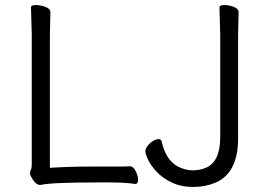

<svg xmlns="http://www.w3.org/2000/svg" viewBox="-20 -725 1023 762"><path d="M927 -677 925 -588V-177Q925 -38 835 0Q795 17 746.5 17Q698 17 661 -1Q624 -19 601 -44Q578 -69 567.5 -91.5Q557 -114 557 -124.5Q557 -135 566 -146.5Q575 -158 587.5 -165.5Q600 -173 610 -173Q620 -173 622 -162Q638 -90 686 -64Q716 -49 745 -49Q774 -49 799 -60Q854 -85 854 -180V-589L851 -695Q851 -705 870 -705Q889 -705 908 -697.5Q927 -690 927 -677ZM178 -59Q256 -64 345 -64H458Q482 -64 495 -65H496Q509 -65 518.5 -46Q528 -27 528 -11Q528 5 517 5H516Q477 -1 413 -1H372Q180 -1 142 9H139Q122 9 106 -19Q99 -30 99 -37Q99 -44 102.5 -51Q106 -58 106 -70V-589L103 -695Q103 -705 122 -705Q141 -705 160.5 -697.5Q180 -690 180 -677L178 -588Z"/></svg>

Font: QiushuiShotai Bright
Style: Regular
Weight: 400
Designer: Christian Thalmann (Catharsis Fonts)
Version: Version 1.250;